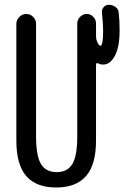

<svg xmlns="http://www.w3.org/2000/svg" viewBox="-20 -790 540 819"><path d="M49.8 -190.4V-688.5Q49.8 -705.1 62.5 -717.8Q75.2 -730.5 92.3 -730.5Q109.4 -730.5 121.6 -717.8Q133.8 -705.1 133.8 -688.5V-210Q133.8 -125 154.8 -90.3Q175.8 -55.7 221.7 -55.7Q267.6 -55.7 288.6 -90.3Q309.6 -125 309.6 -210V-690.4Q309.6 -706.1 321.8 -718.3Q334 -730.5 350.1 -730.5Q366.2 -730.5 377.9 -718.3Q389.6 -706.1 389.6 -690.4V-635.7Q389.6 -623 393.6 -614.3Q400.4 -595.7 408.2 -594.7Q419.9 -594.7 419.9 -660.2Q419.9 -685.5 415 -735.4Q413.1 -749 421.9 -759.3Q430.7 -769.5 445.3 -769.5Q460 -769.5 472.7 -760.3Q485.4 -751 486.3 -736.3Q490.2 -704.1 490.2 -660.2Q490.2 -589.8 470.2 -552.2Q450.2 -514.6 419.9 -514.6Q408.2 -514.6 399.4 -519.5Q390.6 -523.4 389.6 -515.6V-190.4Q389.6 -87.9 347.2 -39.1Q304.7 9.8 219.7 9.8Q134.8 9.8 92.3 -38.6Q49.8 -86.9 49.8 -190.4Z"/></svg>

Font: Rounded-X Mgen+ 1mn regular
Style: Regular
Weight: 400
Designer: [Source Han Sans]
Ryoko NISHIZUKA  (kana & ideographs); Paul D. Hunt (Latin, Greek & Cyrillic); Wenlong ZHANG  (bopomofo
Version: Version 1.059.20150602